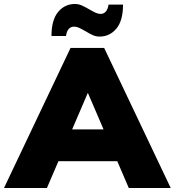

<svg xmlns="http://www.w3.org/2000/svg" viewBox="-54 -946 879 966"><path d="M536 -135H240L182 0H-34L301 -705H470L805 0H594ZM467 -295 388 -479 309 -295ZM323 -926Q340 -926 356.5 -919Q373 -912 395 -899Q414 -888 427 -882Q440 -876 452 -876Q468 -876 478.5 -888Q489 -900 492 -923H565Q565 -842 531.5 -802Q498 -762 447 -762Q430 -762 414.5 -768.5Q399 -775 376 -789Q357 -800 344 -806Q331 -812 319 -812Q285 -812 278 -765H205Q205 -846 238.5 -886Q272 -926 323 -926Z"/></svg>

Font: Nunito Sans Heavy
Style: Regular
Weight: 400
Designer: Vernon Adams
Foundry: Vernon Adams
Version: Version 2.500